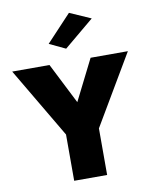

<svg xmlns="http://www.w3.org/2000/svg" viewBox="-106 -1060 902 1136"><g transform="rotate(-10 344.5 -492.0)"><path d="M515 -928 335 -778 238 -824 388 -984ZM468 -700H692L444 -280V0H246V-278L-3 -700H221L345 -455Z"/></g></svg>

Font: Jost* Heavy
Style: Regular
Weight: 800
Version: Version 3.7